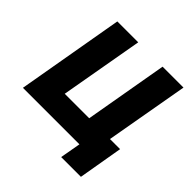

<svg xmlns="http://www.w3.org/2000/svg" viewBox="-213 -874 1182 1182"><g transform="rotate(45 378.5 -282.5)"><path d="M714 -156H626L722 -700H540L445 -156H232L328 -700H146L24 0H516L492 135H664Z"/></g></svg>

Font: Fixel Display 20240404 ExBold
Style: Italic
Weight: 800
Italic angle: -10°
Designer: AlfaBravo + MacPaw
Foundry: Kyrylo Tkachov, Marchela Mozhyna, Serhii Makarenko, Maria Weinstein, Zakhar Kryvoshyya
Version: Version 1.211;Glyphs 3.2 (3225)